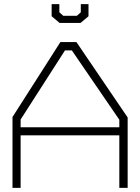

<svg xmlns="http://www.w3.org/2000/svg" viewBox="-20 -902 673 922"><path d="M553 0V-252H79V0H40V-340L270 -700H347L593 -338V0ZM553 -327 325 -660H292L79 -328V-291H553ZM405 -824 367 -792H266L228 -824V-882H265V-843L284 -826H349L368 -843V-882H405Z"/></svg>

Font: Turret Road Light
Style: Regular
Weight: 300
Designer: Noponies
Foundry: Noponies
Version: Version 1.001; ttfautohint (v1.8)